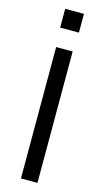

<svg xmlns="http://www.w3.org/2000/svg" viewBox="-137 -945 534 988"><g transform="rotate(15 130.0 -451.0)"><path d="M86 0V-700H174V0ZM80 -902H180V-802H80Z"/></g></svg>

Font: Liter
Style: Regular
Weight: 400
Designer: Anton Skugarov
Foundry: skugi
Version: Version 1.004; ttfautohint (v1.8.4.7-5d5b)